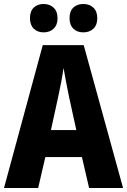

<svg xmlns="http://www.w3.org/2000/svg" viewBox="-20 -941 636 961"><path d="M426 0 390 -155H207L171 0H0L194 -715H399L596 0ZM326 -454Q319 -488 311 -529.5Q303 -571 298 -601Q294 -571 286.5 -531Q279 -491 271 -455L235 -290H362ZM130 -850Q130 -885 149 -903Q168 -921 198 -921Q229 -921 248.5 -902.5Q268 -884 268 -850Q268 -816 248.5 -797.5Q229 -779 198 -779Q168 -779 149 -797.5Q130 -816 130 -850ZM328 -850Q328 -885 347 -903Q366 -921 397 -921Q428 -921 447.5 -902.5Q467 -884 467 -850Q467 -816 447.5 -797.5Q428 -779 397 -779Q366 -779 347 -797.5Q328 -816 328 -850Z"/></svg>

Font: Noto Sans Hebrew Condensed ExtraBold
Style: Regular
Weight: 800
Width: 3
Designer: Monotype Design Team
Foundry: Monotype Imaging Inc.
Version: Version 2.004; ttfautohint (v1.8.4.7-5d5b)